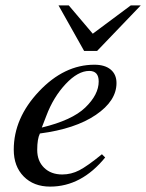

<svg xmlns="http://www.w3.org/2000/svg" viewBox="-20 -681 542 712"><path d="M502 -661 340 -492H292L197 -661H235L324 -556L465 -661ZM358 -109 370 -97Q282 11 166 11Q105 11 68 -26.5Q31 -64 31 -126Q31 -243 124.5 -342Q218 -441 330 -441Q369 -441 390.5 -423Q412 -405 412 -373Q412 -307 335.5 -255Q259 -203 128 -186Q118 -166 118 -125Q118 -84 143.5 -59Q169 -34 211 -34Q244 -34 274 -49.5Q304 -65 358 -109ZM152 -252 135 -208Q247 -235 296 -282Q346 -330 346 -379Q346 -418 311 -418Q269 -418 223.5 -369.5Q178 -321 152 -252Z"/></svg>

Font: STIX
Style: Italic
Weight: 400
Italic angle: -16.33°
Designer: MicroPress Inc., with final additions and corrections provided by Coen Hoffman, Elsevier (retired)
Version: Version 1.1.1